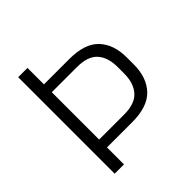

<svg xmlns="http://www.w3.org/2000/svg" viewBox="-173 -769 899 899"><g transform="rotate(-45 276.0 -319.5)"><path d="M121 -112.5V-164.5H307.5Q380 -164.5 412 -200.8Q444 -237 444 -300V-343.5Q444 -407 412.5 -442.5Q381 -478 309 -478H120V-530H310.5Q413 -530 459.5 -480.5Q506 -431 506 -345.5V-298Q506 -212.5 459 -162.5Q412 -112.5 309.5 -112.5ZM81 0V-639H142.5V-517V-493.5V-146V-129V0Z"/></g></svg>

Font: Anek Bangla Light
Style: Regular
Weight: 300
Designer: Sulekha Rajkumar (Bangla), Yesha Goshar (Latin)
Foundry: Ek Type
Version: Version 1.003